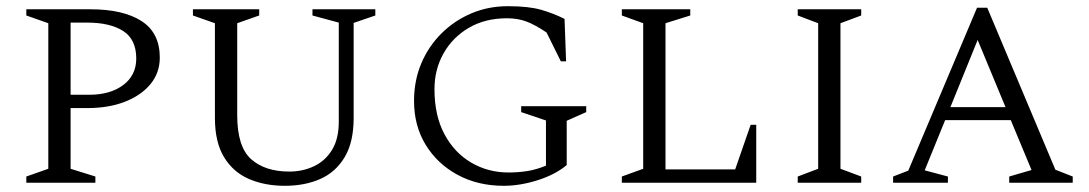

<svg xmlns="http://www.w3.org/2000/svg" viewBox="-20 -590 3517 620"><path d="M65 0V-20L136 -45V-515L65 -540V-560H272Q378 -560 437 -522Q496 -484 496 -404Q496 -355 466 -318.5Q436 -282 383.5 -261.5Q331 -241 262 -241H208V-45L288 -20V0ZM208 -517V-284H268Q336 -284 378 -315.5Q420 -347 420 -401Q420 -463 377.5 -490Q335 -517 262 -517Z M900 10Q835 10 784 -12Q733 -34 703.5 -82.5Q674 -131 674 -209V-515L603 -540V-560H817V-540L746 -515V-218Q746 -116 791 -76Q836 -36 914 -36Q958 -36 994.5 -53.5Q1031 -71 1052.5 -106.5Q1074 -142 1074 -197V-517L989 -540V-560H1192V-540L1122 -516V-209Q1122 -131 1093 -82.5Q1064 -34 1014 -12Q964 10 900 10Z M1607 10Q1523 10 1457.5 -25.5Q1392 -61 1354.5 -122.5Q1317 -184 1317 -264Q1317 -330 1340.5 -385.5Q1364 -441 1406 -482.5Q1448 -524 1502.5 -547Q1557 -570 1620 -570Q1687 -570 1727 -558.5Q1767 -547 1803 -529L1808 -392H1791L1745 -485Q1708 -510 1680 -520.5Q1652 -531 1617 -531Q1547 -531 1494.5 -500.5Q1442 -470 1412.5 -418Q1383 -366 1383 -302Q1383 -217 1415 -157Q1447 -97 1501.5 -65Q1556 -33 1622 -33Q1653 -33 1682 -37.5Q1711 -42 1743 -55V-201L1663 -228V-247H1873V-228L1810 -200V-57Q1773 -26 1716 -8Q1659 10 1607 10Z M1988 0V-20L2057 -45V-515L1988 -540V-560H2209V-540L2129 -515V-43H2354L2404 -187H2422V0Z M2556 0V-20L2622 -45V-515L2556 -540V-560H2761V-540L2694 -515V-45L2761 -20V0Z M2864 0V-20L2913 -39L3135 -565H3168L3388 -42L3444 -20V0H3239V-20L3311 -41L3244 -202H3032L2966 -40L3041 -20V0ZM3049 -244H3227L3137 -461Z"/></svg>

Font: Spectral SC Light
Style: Regular
Weight: 300
Designer: Jean-Baptiste Levee
Foundry: Production Type
Version: Version 2.001